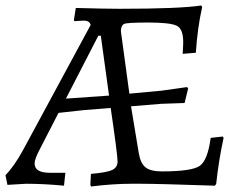

<svg xmlns="http://www.w3.org/2000/svg" viewBox="-30 -669 860 699"><path d="M379 -50.5C366.3 -44.2 340.3 -39.3 301 -36L299 3L301 10C354.3 3.3 403.7 0 449 0H483C523.7 0 613.3 2.3 752 7L757 1C763 -55.7 772 -111.7 784 -167L781 -172L737 -167C729.7 -112.3 716.3 -78.3 697 -65C677.7 -51.7 631.7 -45 559 -45C531.7 -45 511.8 -50 499.5 -60C487.2 -70 479 -87.7 475 -113L447 -282L556 -291L642 -294L655 -347L651 -352L559 -339L441 -328L410 -556C410.7 -570 414.7 -578.7 422 -582C429.3 -585.3 458.7 -587 510 -587C561.3 -587 595.3 -583.3 612 -576C628.7 -568.7 637 -548.7 637 -516C637 -506.7 636.3 -492.3 635 -473L683 -477C687 -538.3 694.7 -593.7 706 -643L703 -649C649.7 -641 550.3 -637 405 -637C373 -637 320 -638 246 -640L239 -596L241 -592L275 -594C289 -594 297.3 -588.7 300 -578L53 -121C33 -84.3 12 -54.3 -10 -31L-3 4L65 0C107.7 0 153.7 2.3 203 7L208 -40H151C114.3 -40 96 -51.3 96 -74C96 -84 101.3 -99.3 112 -120L183 -258L274 -268L373 -276C389.7 -162 398 -97 398 -81C398 -67 391.7 -56.8 379 -50.5ZM210 -310 328 -539H337L367 -321Z"/></svg>

Font: Alegreya SC
Style: Regular
Weight: 400
Designer: Juan Pablo del Peral
Foundry: Juan Pablo del Peral
Version: Version 1.003